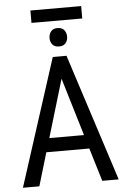

<svg xmlns="http://www.w3.org/2000/svg" viewBox="-63 -1024 702 1069"><g transform="rotate(-5 288.0 -489.5)"><path d="M408.2 -185.5H168L112.8 0H21L250 -710.9H326.7L556.2 0H464.4ZM191.4 -262.7H385.3L288.1 -585.9ZM241.2 -816.9Q241.2 -838.9 253.4 -854Q265.6 -869.1 290 -869.1Q314.9 -869.1 327.1 -854Q339.4 -838.9 339.4 -816.9Q339.4 -795.4 327.1 -780.8Q314.9 -766.1 290 -766.1Q265.6 -766.1 253.4 -780.8Q241.2 -795.4 241.2 -816.9ZM432.1 -910.2H148.4V-979.5H432.1Z"/></g></svg>

Font: Roboto Condensed
Style: Regular
Weight: 400
Designer: Google
Version: Version 2.001047; 2015